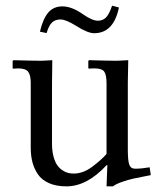

<svg xmlns="http://www.w3.org/2000/svg" viewBox="-20 -642 557 674"><path d="M323.7 -569.3Q340.8 -569.3 352.1 -580.6Q363.3 -591.8 373.5 -622.1L397.5 -615.7Q378.9 -525.4 310.5 -525.4Q288.1 -525.4 247.1 -551.3Q211.4 -573.7 192.4 -573.7Q173.3 -573.7 162.1 -562.5Q150.9 -551.3 143.6 -525.9L120.1 -530.8Q130.9 -576.2 149.4 -597.9Q168 -619.6 199.2 -619.6Q231.9 -619.6 271.5 -591.8Q303.7 -569.3 323.7 -569.3ZM428.7 -116.2Q428.7 -78.1 433.8 -64Q439 -49.8 454.1 -49.8Q477.1 -49.8 505.4 -54.7L509.3 -27.3Q471.2 -20 450.9 -15.6Q430.7 -11.2 408.9 -3.7Q387.2 3.9 376.5 12.2H354L356.9 -62H354Q285.2 12.2 213.4 12.2Q177.7 12.2 152.1 1Q126.5 -10.3 113 -30.3Q99.6 -50.3 93.8 -73Q87.9 -95.7 87.9 -123.5V-351.6Q87.9 -378.4 78.9 -390.1Q69.8 -401.9 43.9 -401.9Q37.1 -401.9 27.3 -400.9L24.4 -402.3V-428.2L27.3 -430.7Q94.7 -428.7 127 -428.7L163.6 -430.7L162.6 -351.1V-137.7Q162.6 -112.3 167.7 -93Q172.9 -73.7 180.7 -62.5Q188.5 -51.3 199.2 -44.2Q210 -37.1 219.5 -34.9Q229 -32.7 238.8 -32.7Q271.5 -32.7 303.7 -56.6Q337.9 -82.5 354 -101.6V-349.1Q354 -378.4 346.2 -390.1Q338.4 -401.9 312 -401.9Q298.8 -401.9 292 -400.9L290 -403.3V-427.7L292 -430.7Q362.8 -428.7 390.6 -428.7L430.2 -430.7L428.7 -352.1Z"/></svg>

Font: Libertinage
Style: b
Weight: 400
Designer: OSP
Foundry: OSP
Version: Version 1.0; 2008; OFL relea